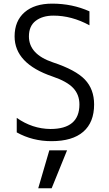

<svg xmlns="http://www.w3.org/2000/svg" viewBox="-20 -760 593 1047"><path d="M137.7 -561.5Q137.7 -463.9 268.6 -419.9Q392.6 -378.9 442.9 -326.2Q493.2 -273.4 493.2 -190.4Q493.2 -92.8 434.1 -41.5Q375 9.8 260.7 9.8Q157.2 9.8 71.3 -38.1V-117.2Q156.2 -57.6 254.9 -56.6Q413.1 -56.6 413.1 -190.4Q413.1 -244.1 378.9 -280.3Q344.7 -316.4 266.6 -342.8Q59.6 -413.1 59.6 -561.5Q59.6 -645.5 113.8 -692.9Q168 -740.2 264.6 -740.2Q374 -740.2 467.8 -698.2V-622.1Q371.1 -674.8 271.5 -674.8Q211.9 -674.8 174.8 -646.5Q137.7 -618.2 137.7 -561.5ZM249 59.6H345.7L261.7 266.6H188.5Z"/></svg>

Font: Gen Shin Gothic Normal
Style: Regular
Weight: 300
Designer: [Source Han Sans]
Ryoko NISHIZUKA  (kana & ideographs); Paul D. Hunt (Latin, Greek & Cyrillic); Wenlong ZHANG  (bopomofo
Version: Version 1.002.20150607